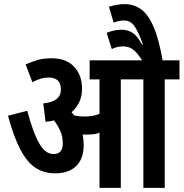

<svg xmlns="http://www.w3.org/2000/svg" viewBox="-20 -916 895 936"><path d="M388 -209Q388 -142 351.5 -106.5Q315 -71 249 -71Q194 -71 153 -98Q112 -125 79.5 -186.5Q47 -248 19 -352L113 -376Q140 -273 170 -219Q200 -165 241 -165Q286 -165 286 -217Q286 -251 273.5 -278.5Q261 -306 243 -329Q223 -324 202 -322L191 -412Q277 -420 277 -480Q277 -538 216 -538Q179 -538 138 -515L105 -602Q136 -616 165 -624Q194 -632 232 -632Q303 -632 341.5 -590.5Q380 -549 380 -484Q380 -446 366 -417.5Q352 -389 329 -369Q335 -362 342 -353Q365 -348 391 -348Q413 -348 430 -351Q447 -354 465 -361V-529H417V-622H855V-529H783V0H679V-529H569V0H465V-269Q450 -263 434 -261.5Q418 -260 402 -260Q393 -260 383 -260Q385 -249 386.5 -236Q388 -223 388 -209ZM677 -615Q648 -662 627 -676Q606 -690 580 -690Q568 -690 553.5 -687Q539 -684 525 -677L500 -756Q537 -771 573 -771Q604 -771 627 -755.5Q650 -740 673 -698L677 -699Q652 -768 633 -792Q614 -816 585 -816Q559 -816 534 -806L511 -883Q530 -889 549 -892.5Q568 -896 587 -896Q631 -896 666.5 -871.5Q702 -847 728.5 -786Q755 -725 774 -615Z"/></svg>

Font: Noto Sans ExtraCondensed SemiBold
Style: Regular
Weight: 600
Width: 2
Designer: Monotype Design Team
Foundry: Monotype Imaging Inc.
Version: Version 2.013; ttfautohint (v1.8.4.7-5d5b)